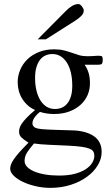

<svg xmlns="http://www.w3.org/2000/svg" viewBox="-20 -701 540 938"><path d="M481.9 -407.7Q481.9 -405.3 481 -398.7Q480 -392.1 477.5 -388.7Q475.1 -386.7 470.9 -386Q466.8 -385.3 461.9 -384.8Q456.5 -384.3 450.2 -384.8H393.1Q405.8 -367.7 412.6 -345.5Q419.4 -323.2 419.4 -295.4Q419.9 -264.6 408.2 -237.3Q396.5 -210 373.8 -189.2Q351.1 -168.5 318.4 -156.2Q285.6 -144 243.7 -144Q226.6 -144 209.5 -146.5Q192.4 -148.9 175.3 -154.3Q165.5 -147 156.7 -137.2Q147.9 -127.4 143.1 -117.4Q138.2 -107.4 138.4 -97.9Q138.7 -88.4 146 -81.5Q148.9 -78.6 153.1 -76.7Q157.2 -74.7 164.6 -73Q171.9 -71.3 183.6 -70.1Q195.3 -68.8 213.6 -68.1Q231.9 -67.4 258.1 -66.4Q284.2 -65.4 320.3 -64.5Q329.1 -64.5 344 -63.7Q358.9 -63 376.5 -59.8Q394 -56.6 411.6 -50Q429.2 -43.5 443.8 -32Q458.5 -20.5 467.5 -2.4Q476.6 15.6 476.6 41.5Q476.6 75.2 457.5 106.7Q438.5 138.2 404.8 162.8Q371.1 187.5 325.4 202.1Q279.8 216.8 226.1 216.8Q189 216.8 153.6 208.5Q118.2 200.2 90.8 187Q63.5 173.8 46.6 157Q29.8 140.1 29.8 123Q29.8 113.3 33.9 102.1Q38.1 90.8 48.1 76.2Q58.1 61.5 75.4 42Q92.8 22.5 119.1 -3.9Q96.7 -18.1 85 -29.3Q73.2 -40.5 73.2 -57.6Q73.2 -66.4 75.9 -75.9Q78.6 -85.4 86.9 -97.7Q95.2 -109.9 110.6 -126Q126 -142.1 151.4 -163.6Q129.9 -172.9 114 -187.7Q98.1 -202.6 87.4 -220.5Q76.7 -238.3 71.5 -258.5Q66.4 -278.8 66.4 -299.3Q66.4 -330.6 78.6 -359.6Q90.8 -388.7 113.5 -410.9Q136.2 -433.1 169.4 -446.5Q202.6 -460 244.1 -460Q272.9 -460 293.5 -454.6Q314 -449.2 331.3 -443.1Q348.6 -437 366.2 -431.6Q383.8 -426.3 406.7 -426.3Q421.9 -426.3 431.9 -427Q441.9 -427.7 449.2 -428.2Q456.5 -428.7 462.4 -428.7Q468.8 -428.7 475.6 -427.2Q481.9 -425.8 481.9 -407.7ZM333 -282.7Q333 -317.4 326.4 -345.7Q319.8 -374 307.1 -394.3Q294.4 -414.6 276.6 -425.8Q258.8 -437 235.8 -437Q218.3 -437 202.9 -430.4Q187.5 -423.8 176 -409.4Q164.6 -395 158 -373Q151.4 -351.1 151.4 -320.3Q151.4 -287.1 158 -259.3Q164.6 -231.4 177 -211.2Q189.5 -190.9 207.5 -179.7Q225.6 -168.5 249 -168.5Q266.6 -168.5 282 -175Q297.4 -181.6 308.8 -195.6Q320.3 -209.5 326.7 -231Q333 -252.4 333 -282.7ZM440.9 59.6Q440.9 47.9 435.8 39.3Q430.7 30.8 416.7 25.1Q402.8 19.5 378.7 16.1Q354.5 12.7 315.9 10.7Q260.7 8.3 218.3 6.3Q175.8 4.4 146 0Q125 24.4 112.5 43.7Q100.1 63 100.1 85.4Q100.1 101.1 112.3 114Q124.5 127 147 136.5Q169.4 146 200.4 151.4Q231.4 156.7 269 156.7Q313 156.7 345.2 148.2Q377.4 139.6 398.7 125.7Q419.9 111.8 430.4 94.5Q440.9 77.1 440.9 59.6ZM389.2 -649.4Q389.2 -635.3 376.7 -623Q364.3 -610.8 348.6 -600.6L204.1 -508.8H164.1L302.7 -648.4Q315.4 -661.6 331.3 -671.4Q347.2 -681.2 363.3 -681.2Q367.2 -681.2 371.6 -678.2Q376 -675.3 379.9 -670.4Q383.8 -665.5 386.5 -659.9Q389.2 -654.3 389.2 -649.4Z"/></svg>

Font: Doulos SIL Afr
Style: Regular
Weight: 400
Designer: Walt Agee, Victor Gaultney, Peter Martin, Debbi Hosken, Becca Hirsbrunner
Foundry: SIL International
Version: Version 5.000